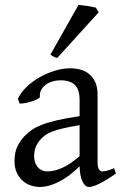

<svg xmlns="http://www.w3.org/2000/svg" viewBox="-20 -747 499 782"><path d="M171.9 -48.8Q201.2 -48.8 234.1 -63.7Q267.1 -78.6 304.2 -110.8V-237.3Q263.2 -230.5 236.6 -224.1Q210 -217.8 192.9 -211.2Q175.8 -204.6 165.5 -197.3Q155.3 -189.9 147.5 -181.6Q134.8 -168.5 127 -151.6Q119.1 -134.8 119.1 -111.8Q119.1 -92.3 125 -80.1Q130.9 -67.9 139.2 -60.8Q147.5 -53.7 156.5 -51.3Q165.5 -48.8 171.9 -48.8ZM452.1 -40Q410.6 -11.2 383.5 1.7Q356.4 14.6 342.8 14.6Q326.7 14.6 315.9 -7.8Q305.2 -30.3 304.2 -69.8Q282.2 -47.9 260.3 -31.7Q238.3 -15.6 217.3 -5.4Q196.3 4.9 177.5 9.8Q158.7 14.6 143.1 14.6Q125.5 14.6 106.9 8.8Q88.4 2.9 73.5 -9.8Q58.6 -22.5 48.8 -42.5Q39.1 -62.5 39.1 -90.8Q39.1 -127.9 52 -152.8Q64.9 -177.7 83 -195.8Q94.7 -207.5 109.6 -218Q124.5 -228.5 149.2 -238.3Q173.8 -248 210.9 -256.8Q248 -265.6 304.2 -273.9V-342.8Q304.2 -359.4 300.3 -373.8Q296.4 -388.2 287.1 -398.7Q277.8 -409.2 262 -414.8Q246.1 -420.4 222.2 -419.9Q206.5 -419.4 191.4 -414.6Q176.3 -409.7 165 -400.9Q153.8 -392.1 147.5 -380.1Q141.1 -368.2 142.6 -353.5Q143.1 -349.1 132.6 -343.5Q122.1 -337.9 107.7 -333.5Q93.3 -329.1 79.3 -326.7Q65.4 -324.2 59.6 -325.7L52.7 -344.7Q64 -369.1 86.9 -391.6Q109.9 -414.1 139.4 -431.2Q168.9 -448.2 201.9 -458.5Q234.9 -468.8 265.6 -468.8Q319.3 -468.8 348.4 -440.7Q377.4 -412.6 377.4 -362.3V-86.9Q377.4 -66.4 382.8 -57.6Q388.2 -48.8 397 -48.8Q403.8 -48.8 414.6 -51.3Q425.3 -53.7 444.8 -62ZM213.4 -511.2Q204.6 -512.7 197.8 -516.6Q190.9 -520.5 185.5 -524.9L299.8 -727.1Q305.7 -726.6 315.2 -725.3Q324.7 -724.1 335.2 -722.7Q345.7 -721.2 355.5 -719.2Q365.2 -717.3 370.6 -715.8L381.8 -696.8Z"/></svg>

Font: Gentium Plus Phon
Style: Regular
Weight: 400
Designer: J. Victor Gaultney, Annie Olsen, Iska Routamaa, Becca Hirsbrunner
Foundry: SIL International
Version: Version 5.000